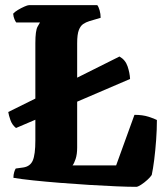

<svg xmlns="http://www.w3.org/2000/svg" viewBox="-20 -724 637 744"><path d="M42 -228Q27 -240 20.5 -258.5Q14 -277 12 -290L117 -342V-557Q117 -605 125.5 -620.5Q134 -636 135 -637H43Q40 -640 36 -649.5Q32 -659 31 -671Q37 -678 49.5 -685.5Q62 -693 74.5 -698.5Q87 -704 92 -704H357Q362 -698 366 -684Q370 -670 370 -655L326 -642Q313 -638 302.5 -631Q292 -624 285.5 -607.5Q279 -591 279 -556V-423L443 -505Q466 -492 474.5 -466.5Q483 -441 484 -418L279 -330V-152Q279 -126 273 -108Q267 -90 261 -83H430L501 -279Q533 -279 556 -271.5Q579 -264 588 -259Q588 -222 585 -181Q582 -140 577.5 -104.5Q573 -69 568 -46Q563 -38 551 -27Q539 -16 526.5 -8Q514 0 508 0Q479 0 430.5 -2Q382 -4 325.5 -7.5Q269 -11 212.5 -15.5Q156 -20 108.5 -25Q61 -30 32 -35Q32 -47 35 -57Q38 -67 41 -71L70 -75Q97 -79 107 -102Q117 -125 117 -180V-260Z"/></svg>

Font: Texturina 72pt Black
Style: Regular
Weight: 900
Designer: Guillermo Torres Carreño
Foundry: Omnibus-Type
Version: Version 1.002; ttfautohint (v1.8.3)